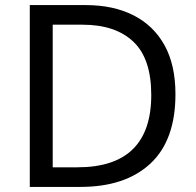

<svg xmlns="http://www.w3.org/2000/svg" viewBox="-20 -734 770 754"><path d="M669 -364Q669 -183 570.5 -91.5Q472 0 296 0H97V-714H317Q425 -714 504 -674Q583 -634 626 -556.5Q669 -479 669 -364ZM574 -361Q574 -504 503.5 -570.5Q433 -637 304 -637H187V-77H284Q574 -77 574 -361Z"/></svg>

Font: Noto IKEA Simplified Chinese
Style: Regular
Weight: 400
Designer: Monotype Design Team
Foundry: Monotype Imaging Inc.
Version: Version 1.100